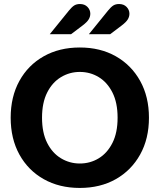

<svg xmlns="http://www.w3.org/2000/svg" viewBox="-20 -914 786 946"><path d="M373.2 12Q272.4 12 195.5 -31.3Q118.6 -74.6 75.6 -152.6Q32.6 -230.6 32.6 -334Q32.6 -437.4 75.6 -515.4Q118.6 -593.4 195.5 -636.7Q272.4 -680 373.2 -680Q474.1 -680 550.6 -636.7Q627.1 -593.4 670.5 -515.4Q713.9 -437.4 713.9 -334Q713.9 -230.6 670.5 -152.6Q627.1 -74.6 550.6 -31.3Q474.1 12 373.2 12ZM373.2 -108.4Q424.5 -108.4 466.6 -134.1Q508.7 -159.7 534 -209.8Q559.4 -260 559.4 -334Q559.4 -408 534 -458.2Q508.7 -508.3 466.6 -533.9Q424.5 -559.6 373.2 -559.6Q323 -559.6 280.4 -533.9Q237.8 -508.3 212.5 -458.2Q187.1 -408 187.1 -334Q187.1 -260 212.5 -209.8Q237.8 -159.7 280.4 -134.1Q323 -108.4 373.2 -108.4ZM225.2 -745.4 320 -862.4Q333.8 -879.4 345.3 -886.8Q356.9 -894.2 373.9 -894.2Q397.2 -894.2 411.1 -879.8Q425 -865.3 425 -846.4Q425 -832 417 -818.6Q409.1 -805.2 386.4 -788L330 -745.4ZM417.9 -745.4 512.7 -862.4Q526.5 -879.4 538 -886.8Q549.6 -894.2 566.6 -894.2Q589.9 -894.2 603.8 -879.8Q617.7 -865.3 617.7 -846.4Q617.7 -832 609.7 -818.6Q601.7 -805.2 579.1 -788L522.7 -745.4Z"/></svg>

Font: Atkinson Hyperlegible Next
Style: Regular
Weight: 400
Designer: Elliott Scott, Megan Eiswerth, Linus Boman, Theodore Petrosky, Letters from Sweden
Foundry: Applied Design Works, Letters from Sweden
Version: Version 2.001